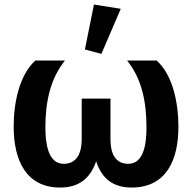

<svg xmlns="http://www.w3.org/2000/svg" viewBox="-20 -822 838 857"><path d="M248 15.1C333 15.1 382.8 -25.9 409.2 -102.1C434.1 -24.9 484.9 15.1 566.9 15.1C722.7 15.1 776.4 -107.9 776.4 -256.8C776.4 -360.8 752 -486.8 679.2 -551.8H547.4C612.8 -470.7 633.8 -367.7 633.8 -252.9C633.8 -187 624.5 -90.8 552.7 -90.8C491.7 -90.8 473.1 -141.1 473.1 -200.7V-381.8H344.7V-200.7C344.7 -141.1 324.7 -90.8 264.2 -90.8C192.4 -90.8 182.6 -188 182.6 -252.9C182.6 -367.7 204.6 -470.7 270 -551.8H137.7C65.4 -486.3 41 -360.8 41 -256.8C41 -110.4 94.2 15.1 248 15.1ZM432.6 -581.5 519 -782.7 399.4 -801.8 358.9 -601.1Z"/></svg>

Font: Winston
Style: Bold
Weight: 700
Designer: Vernon Adams, Kim Jin-seong, David Berlow, Cristiano Sobral
Foundry: The Winston Project Authors
Version: Version 3.004